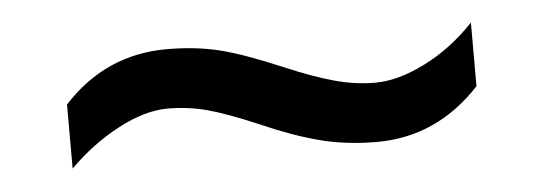

<svg xmlns="http://www.w3.org/2000/svg" viewBox="-26 -462 624 220"><g transform="rotate(-5 286.0 -352.5)"><path d="M165 -348.1Q139.2 -348.1 108.2 -331.8Q77.1 -315.4 50.8 -289.1V-362.8Q99.6 -416 169.9 -416Q203.1 -416 230.7 -409.2Q258.3 -402.3 301.8 -383.8Q334 -370.1 357.9 -363.5Q381.8 -356.9 404.8 -356.9Q431.2 -356.9 462.4 -372.6Q493.7 -388.2 520 -416V-342.8Q470.2 -289.1 400.9 -289.1Q365.7 -289.1 335 -297.1Q304.2 -305.2 269 -320.8Q232.4 -336.4 210.4 -342.3Q188.5 -348.1 165 -348.1Z"/></g></svg>

Font: HunimalSansv1.5
Style: Regular
Weight: 400
Foundry: Ascender Corporation
Version: Version 1.10